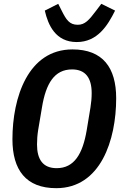

<svg xmlns="http://www.w3.org/2000/svg" viewBox="-20 -967 640 999"><path d="M272.7 12.1C503.9 12.1 584.5 -239 584.5 -455.6C584.5 -615.1 514.9 -709.9 356.9 -709.9C125.4 -709.9 44.7 -458.8 44.7 -242.5C44.7 -83.1 114.7 12.1 272.7 12.1ZM172.6 -215.2C172.6 -239.7 174.4 -264.6 178.6 -290.8L198.5 -408.7C218.8 -532.3 262.8 -605.8 354.8 -605.8C425.8 -605.8 457 -560.4 457 -482.6C457 -458.1 454.9 -433.6 450.6 -407.3L431.1 -289.4C410.2 -165.8 366.1 -92 274.9 -92C203.1 -92 172.6 -137.8 172.6 -215.2ZM213.1 -911.9C230.1 -837 268.8 -748.2 379.3 -748.2C487.2 -748.2 540.5 -834.5 578.8 -911.9L507.1 -947.1L480.8 -912.3C442.5 -861.5 421.9 -838.1 384.2 -838.1C341.3 -838.1 324.6 -864.3 301.1 -911.2L283 -947.1Z"/></svg>

Font: Margiela Mono Italic SmBold It
Style: Regular
Weight: 600
Designer: Mike Abbink, Paul van der Laan, Pieter van Rosmalen
Foundry: Bold Monday
Version: Version 2.003 2021